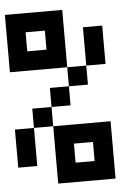

<svg xmlns="http://www.w3.org/2000/svg" viewBox="-53 -734 607 834"><g transform="rotate(-5 250.0 -317.0)"><path d="M250 -26.4H333V-109.4H250ZM83 -526.4H167V-609.4H83ZM0 -442.4V-692.4H250V-442.4H333V-609.4H417V-442.4H333V-359.4H250V-442.4ZM0 -26.4V-192.4H83V-276.4H167V-359.4H250V-276.4H167V-192.4H417V57.6H167V-192.4H83V-26.4Z"/></g></svg>

Font: KH Dot kagurazaka 12
Style: Regular
Weight: 400
Designer: Original version for X68000 by Keitarou Hiraki (http://hp.vector.co.jp/authors/VA000874/) / TrueType conversion by Homem
Version: Version 1.00.20150527